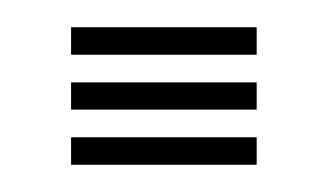

<svg xmlns="http://www.w3.org/2000/svg" viewBox="-20 -121 241 141"><path d="M32.2 -80.8V-101H168.5V-80.8ZM32.2 -40.5V-60.5H168.5V-40.5ZM32.2 0V-20.2H168.5V0Z"/></svg>

Font: Big Shoulders Inline Text
Style: Bold
Weight: 700
Designer: Patric King
Foundry: XO Type Co
Version: Version 1.000